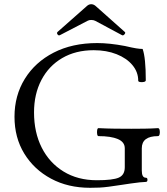

<svg xmlns="http://www.w3.org/2000/svg" viewBox="-20 -881 793 914"><path d="M409 13Q304 13 223 -30.5Q142 -74 95.5 -150Q49 -226 49 -325Q49 -426 98 -505.5Q147 -585 235.5 -630.5Q324 -676 443 -676Q501 -676 575 -662Q609 -654 627.5 -651Q646 -648 659 -648Q674 -606 674 -499Q674 -493 665 -491Q656 -489 647 -490.5Q638 -492 638 -497Q638 -538 610.5 -571Q583 -604 535 -623Q487 -642 426 -642Q340 -642 276 -604.5Q212 -567 177 -500Q142 -433 142 -346Q142 -251 178.5 -178.5Q215 -106 282.5 -64.5Q350 -23 441 -23Q517 -23 545.5 -35.5Q574 -48 574 -85V-175Q574 -205 541 -219Q508 -233 449 -233Q444 -233 442.5 -242.5Q441 -252 442.5 -261.5Q444 -271 449 -271Q488 -269 527 -268.5Q566 -268 605 -268Q636 -268 668.5 -268.5Q701 -269 732 -271Q738 -271 740 -261.5Q742 -252 740 -242.5Q738 -233 732 -233Q655 -233 655 -175V-69Q655 -35 674 -35Q682 -35 682 -25Q682 -15 674 -15Q665 -15 645.5 -13Q626 -11 602.5 -7.5Q579 -4 559 -1Q520 5 496.5 8Q473 11 454 12Q435 13 409 13ZM266 -714Q259 -710 254 -717Q249 -724 254 -729L391 -850Q402 -861 414 -861Q427 -861 438 -850L574 -729Q579 -725 572.5 -717.5Q566 -710 560 -714L433 -782Q425 -786 414 -786Q404 -786 397 -782Z"/></svg>

Font: Junicode SmExp
Style: Regular
Weight: 400
Width: 6
Designer: Peter S. Baker
Version: Version 2.205; ttfautohint (v1.8.4)